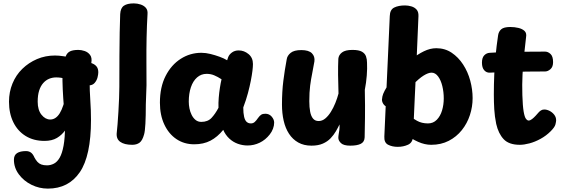

<svg xmlns="http://www.w3.org/2000/svg" viewBox="-20 -845 3322 1131"><path d="M522 -472Q540 -465 549.5 -452.5Q559 -440 559 -419Q559 -407 554.5 -389Q550 -371 537.5 -356.5Q525 -342 502 -342Q488 -342 469 -349.5Q450 -357 442 -360Q403 -373 370 -381Q337 -389 311 -389Q289 -389 269.5 -381Q250 -373 234.5 -355.5Q219 -338 210.5 -311Q202 -284 202 -246Q202 -197 224.5 -169Q247 -141 276 -141Q309 -141 332 -178Q355 -215 371 -297L401 -146Q386 -109 365.5 -79.5Q345 -50 315.5 -32.5Q286 -15 242 -15Q178 -15 131 -44Q84 -73 58.5 -125Q33 -177 33 -246Q33 -303 53.5 -353Q74 -403 111.5 -439.5Q149 -476 198 -497Q247 -518 304 -518Q326 -518 356 -513.5Q386 -509 417.5 -502Q449 -495 476.5 -487.5Q504 -480 522 -472ZM353 -453Q359 -492 367 -513Q375 -534 392.5 -542.5Q410 -551 442 -551Q459 -551 478.5 -544.5Q498 -538 510.5 -521.5Q523 -505 518 -475Q516 -464 513.5 -445Q511 -426 509.5 -405.5Q508 -385 508 -368Q508 -311 512 -253.5Q516 -196 516 -139Q516 73 450 169.5Q384 266 262 266Q211 266 165.5 243.5Q120 221 91 182Q62 143 62 96Q62 69 80.5 57Q99 45 133 45Q150 45 162 53.5Q174 62 183 83Q191 98 200.5 108.5Q210 119 223.5 124Q237 129 257 129Q278 129 297.5 119Q317 109 331.5 84Q346 59 354.5 13Q363 -33 363 -105Q363 -128 359.5 -171.5Q356 -215 352.5 -267Q349 -319 348 -368Q347 -417 353 -453Z M688 -762Q690 -798 710 -811.5Q730 -825 768 -825Q789 -825 808.5 -818.5Q828 -812 839.5 -798.5Q851 -785 849 -762Q845 -696 843.5 -623Q842 -550 842.5 -478.5Q843 -407 843 -343L839 -230Q839 -162 836.5 -116.5Q834 -71 829 -54Q819 -17 802 -4.5Q785 8 759 8Q712 8 687.5 -10Q663 -28 668 -66Q670 -81 672.5 -113.5Q675 -146 677.5 -187Q680 -228 681.5 -267Q683 -306 683 -333Q683 -438 683.5 -516Q684 -594 685 -654Q686 -714 688 -762Z M922 -240Q922 -332 955.5 -397.5Q989 -463 1044.5 -498.5Q1100 -534 1166 -534Q1192 -534 1220 -527Q1248 -520 1274 -510.5Q1300 -501 1318 -490L1324 -508Q1330 -524 1346.5 -536Q1363 -548 1386 -548Q1418 -548 1444 -526.5Q1470 -505 1470 -468Q1470 -452 1467 -427.5Q1464 -403 1457.5 -369.5Q1451 -336 1440.5 -296.5Q1430 -257 1413 -212Q1413 -178 1418 -157Q1423 -136 1433 -127Q1443 -118 1458 -118Q1471 -118 1480.5 -126.5Q1490 -135 1500 -150Q1510 -164 1519 -169.5Q1528 -175 1543 -175Q1566 -175 1580.5 -158Q1595 -141 1595 -123Q1595 -105 1588 -86.5Q1581 -68 1569 -53Q1544 -21 1510 -4.5Q1476 12 1438 12Q1409 12 1381 2Q1353 -8 1330.5 -29Q1308 -50 1295 -80Q1261 -38 1220 -16.5Q1179 5 1124 5Q1065 5 1019.5 -25.5Q974 -56 948 -111.5Q922 -167 922 -240ZM1092 -246Q1092 -227 1096 -206.5Q1100 -186 1109 -168Q1118 -150 1132 -138.5Q1146 -127 1166 -127Q1204 -127 1226 -150.5Q1248 -174 1267 -210Q1266 -239 1268.5 -269.5Q1271 -300 1275.5 -328.5Q1280 -357 1285 -378Q1262 -393 1241.5 -401.5Q1221 -410 1197 -410Q1165 -410 1141 -389Q1117 -368 1104.5 -331Q1092 -294 1092 -246Z M1815 13Q1770 13 1737 -5.5Q1704 -24 1682.5 -57Q1661 -90 1651 -134Q1641 -178 1641 -229Q1641 -305 1649 -368.5Q1657 -432 1669 -496Q1672 -517 1692 -533.5Q1712 -550 1755 -550Q1799 -550 1817.5 -531Q1836 -512 1832 -483Q1826 -446 1819 -412.5Q1812 -379 1807 -340.5Q1802 -302 1802 -249Q1802 -213 1807 -187Q1812 -161 1824 -146.5Q1836 -132 1857 -132Q1878 -132 1896 -147Q1914 -162 1929 -186Q1944 -210 1955.5 -238.5Q1967 -267 1974 -294Q1972 -350 1971.5 -403.5Q1971 -457 1973 -499Q1975 -521 1994.5 -536Q2014 -551 2056 -551Q2094 -551 2112 -540.5Q2130 -530 2136 -513Q2142 -496 2142 -476Q2143 -459 2142.5 -440Q2142 -421 2140.5 -400Q2139 -379 2136 -358Q2133 -337 2129 -316Q2131 -216 2130 -151Q2129 -86 2128 -36Q2127 -9 2105.5 2Q2084 13 2043 13Q2004 13 1988.5 -2Q1973 -17 1973 -33Q1973 -43 1975 -54Q1977 -65 1979 -79.5Q1981 -94 1980 -112Q1971 -93 1958.5 -71.5Q1946 -50 1927.5 -30.5Q1909 -11 1881.5 1Q1854 13 1815 13Z M2276 -750Q2277 -788 2302 -800.5Q2327 -813 2366 -813Q2384 -813 2403 -807.5Q2422 -802 2434 -788.5Q2446 -775 2445 -750Q2441 -636 2435 -516Q2429 -396 2423.5 -276Q2418 -156 2413 -41Q2411 -5 2383.5 7.5Q2356 20 2323 20Q2290 20 2266 7.5Q2242 -5 2244 -41Q2249 -156 2254.5 -276Q2260 -396 2265.5 -516Q2271 -636 2276 -750ZM2321 -241Q2307 -225 2300.5 -219Q2294 -213 2279 -213Q2254 -213 2242 -227.5Q2230 -242 2230 -258Q2230 -263 2232.5 -276.5Q2235 -290 2246 -311Q2258 -335 2282 -367.5Q2306 -400 2337 -433.5Q2368 -467 2404 -496Q2440 -525 2477 -543Q2514 -561 2550 -561Q2601 -561 2640.5 -534.5Q2680 -508 2708 -465Q2736 -422 2750 -370Q2764 -318 2764 -267Q2764 -216 2748 -167Q2732 -118 2700.5 -78.5Q2669 -39 2623.5 -15.5Q2578 8 2520 8Q2482 8 2443 -9.5Q2404 -27 2369.5 -53Q2335 -79 2311 -105Q2303 -113 2293.5 -127Q2284 -141 2284 -158Q2284 -174 2292.5 -187Q2301 -200 2313 -200Q2323 -200 2333.5 -196.5Q2344 -193 2368 -177Q2409 -149 2436.5 -133.5Q2464 -118 2501 -118Q2532 -118 2553 -139.5Q2574 -161 2584 -194.5Q2594 -228 2594 -265Q2594 -303 2585.5 -338Q2577 -373 2560.5 -395Q2544 -417 2522 -417Q2503 -417 2475.5 -400Q2448 -383 2410.5 -344Q2373 -305 2321 -241Z M2914 -636Q2917 -659 2932.5 -672.5Q2948 -686 2986 -686Q3011 -686 3034 -680.5Q3057 -675 3070 -662.5Q3083 -650 3079 -627Q3073 -575 3067 -519.5Q3061 -464 3058 -405.5Q3055 -347 3057 -285Q3059 -221 3064.5 -188.5Q3070 -156 3078 -145.5Q3086 -135 3094 -135Q3103 -135 3114 -143.5Q3125 -152 3135.5 -163.5Q3146 -175 3152 -182Q3158 -189 3166.5 -194.5Q3175 -200 3186 -200Q3201 -200 3217 -192Q3233 -184 3244.5 -169.5Q3256 -155 3256 -136Q3256 -129 3252 -112.5Q3248 -96 3224 -72Q3197 -45 3164 -27Q3131 -9 3099 -0.5Q3067 8 3042 8Q2978 8 2947 -25Q2916 -58 2903 -115Q2894 -159 2891.5 -201Q2889 -243 2889 -288Q2889 -349 2891.5 -406Q2894 -463 2899.5 -519.5Q2905 -576 2914 -636ZM2865 -417Q2846 -416 2832.5 -431Q2819 -446 2819 -476Q2819 -505 2832.5 -519Q2846 -533 2865 -534Q2891 -536 2930 -537.5Q2969 -539 3013.5 -539.5Q3058 -540 3104 -540.5Q3150 -541 3191 -541Q3208 -541 3223 -527Q3238 -513 3238 -479Q3238 -451 3222.5 -437.5Q3207 -424 3191 -424Q3149 -424 3108.5 -423.5Q3068 -423 3028 -422.5Q2988 -422 2947.5 -420.5Q2907 -419 2865 -417Z"/></svg>

Font: Playpen Sans Arabic
Style: Bold
Weight: 700
Version: Version 2.000